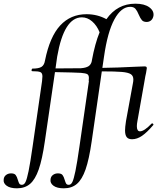

<svg xmlns="http://www.w3.org/2000/svg" viewBox="-130 -746 874 1041"><path d="M352 -306 351 -309Q352 -315 352 -323Q352 -339 343 -344Q334 -349 309 -351Q278 -353 168 -355L113 21Q99 118 80 172.5Q61 227 33 251Q5 275 -38 275Q-75 275 -94 261Q-113 247 -110 227Q-109 212 -97.5 203Q-86 194 -70 194Q-52 194 -45 203Q-38 212 -33 230Q-29 244 -25 250Q-21 256 -11 256Q1 256 8.5 240.5Q16 225 25 181.5Q34 138 47 47L98 -306Q100 -326 100 -332Q100 -350 89 -355Q78 -360 44 -360Q41 -360 41 -365Q41 -368 42.5 -371Q44 -374 45 -374Q80 -374 95 -383.5Q110 -393 114 -418Q140 -547 196.5 -608Q253 -669 339 -669Q398 -669 447 -642Q506 -726 604 -726Q653 -726 679.5 -706.5Q706 -687 702 -660Q699 -644 689 -635.5Q679 -627 665 -627Q648 -627 639.5 -636.5Q631 -646 622 -667Q614 -687 604.5 -698Q595 -709 576 -709Q527 -709 490 -640.5Q453 -572 434 -439L425 -378Q505 -379 601 -384Q645 -386 653 -386Q660 -386 663 -384Q666 -382 666 -376Q666 -375 662 -351Q659 -341 652 -298L615 -89Q612 -73 612 -62Q612 -34 629 -34Q652 -34 692 -76Q693 -77 695 -77Q699 -77 701 -73.5Q703 -70 701 -68Q667 -28 640 -9.5Q613 9 586 9Q566 9 557 -2.5Q548 -14 548 -39Q548 -56 553 -89L590 -291Q593 -305 593 -315Q593 -335 579 -344Q565 -353 530.5 -356Q496 -359 422 -359L367 21Q353 118 334 172.5Q315 227 287 251Q259 275 216 275Q179 275 160 261Q141 247 144 227Q145 212 156.5 203Q168 194 184 194Q202 194 209 203Q216 212 221 230Q225 244 229 250Q233 256 243 256Q255 256 262.5 240.5Q270 225 279 181.5Q288 138 301 47ZM350 -387Q364 -396 368 -416V-418Q385 -510 410 -571Q395 -608 369.5 -630Q344 -652 314 -652Q217 -652 180 -439L171 -375Q277 -375 308 -376Q336 -378 350 -387Z"/></svg>

Font: CormorantInfant-MediumItalic
Style: Italic
Weight: 500
Italic angle: -10°
Designer: Christian Thalmann (Catharsis Fonts)
Foundry: Catharsis Fonts
Version: Version 3.303